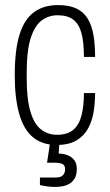

<svg xmlns="http://www.w3.org/2000/svg" viewBox="-20 -558 432 755"><path d="M203 12Q147 12 110.5 -17.5Q74 -47 56 -108.5Q38 -170 38 -263Q38 -362 57 -422.5Q76 -483 114 -510.5Q152 -538 208 -538Q252 -538 280.5 -524.5Q309 -511 325 -484.5Q341 -458 347.5 -420Q354 -382 354 -334H310Q310 -391 300.5 -427Q291 -463 268.5 -480.5Q246 -498 206 -498Q172 -498 144.5 -478Q117 -458 101 -409Q85 -360 85 -272V-251Q85 -167 100 -118Q115 -69 142 -48.5Q169 -28 204 -28Q245 -28 268 -47.5Q291 -67 300.5 -104Q310 -141 310 -192H354Q354 -157 348.5 -120.5Q343 -84 327 -54Q311 -24 281 -6Q251 12 203 12ZM197 177Q180 177 165.5 175Q151 173 137 170V140H200Q219 140 227.5 131Q236 122 236 107Q236 93 226.5 87.5Q217 82 200 82H165L179 -11H214L211 46Q229 46 245 52Q261 58 271.5 71Q282 84 282 106Q282 129 274 143Q266 157 253 164.5Q240 172 225.5 174.5Q211 177 197 177Z"/></svg>

Font: Archivo Condensed Thin
Style: Regular
Weight: 250
Width: 3
Designer: Hector Gatti
Foundry: Omnibus-Type
Version: Version 2.001